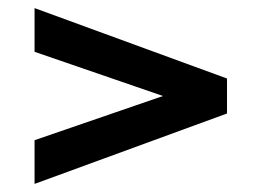

<svg xmlns="http://www.w3.org/2000/svg" viewBox="-20 -585 640 470"><path d="M64.6 -134.8V-241.8L447.6 -373.6V-326.4L64.6 -458.2V-565.2L535.7 -392.8V-307.2Z"/></svg>

Font: Pathway Extreme 8pt Thin
Style: Regular
Weight: 100
Version: Version 1.001;gftools[0.9.26]